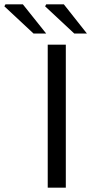

<svg xmlns="http://www.w3.org/2000/svg" viewBox="-129 -861 419 881"><path d="M90 0V-656H173V0ZM25 -707 -109 -832 -104 -841H-24L83 -707ZM212 -707 78 -832 83 -841H164L270 -707Z"/></svg>

Font: Source Sans 3
Style: Regular
Weight: 400
Designer: Paul D. Hunt
Foundry: Adobe
Version: Version 3.046;hotconv 1.0.118;makeotfexe 2.5.65603